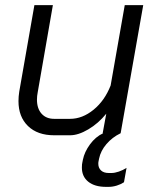

<svg xmlns="http://www.w3.org/2000/svg" viewBox="-20 -519 610 748"><path d="M414 155Q427 155 443 149.5Q459 144 473 135L463 191Q451 199 435 204Q419 209 403 209H393Q349 209 324 189Q299 169 299 134Q299 120 301 113L303 103Q309 73 330.5 43.5Q352 14 382 0H380L394 -76Q363 -38 324 -15Q285 8 253 8H191Q126 8 89 -28Q52 -64 52 -125Q52 -143 55 -162L114 -499H186L127 -160Q124 -145 124 -131Q124 -96 142 -76Q160 -56 191 -56H253Q301 -56 344.5 -91.5Q388 -127 411 -186L466 -499H538L450 0Q417 16 394.5 42.5Q372 69 366 99L364 109Q363 112 363 119Q363 135 373.5 145Q384 155 404 155Z"/></svg>

Font: Bai Jamjuree
Style: Italic
Weight: 400
Italic angle: -10°
Version: Version 1.000; ttfautohint (v1.6)